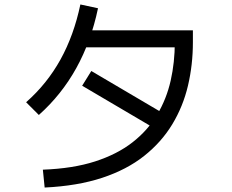

<svg xmlns="http://www.w3.org/2000/svg" viewBox="-20 -810 1040 860"><path d="M180 30 172 -50Q307 -55 406 -87Q505 -119 573.5 -172.5Q642 -226 684 -296.5Q726 -367 744.5 -449Q763 -531 763 -621L786 -598H331V-674H844V-621Q844 -520 822 -426.5Q800 -333 751.5 -253Q703 -173 625.5 -111.5Q548 -50 437.5 -13.5Q327 23 180 30ZM154 -295 97 -352Q191 -435 251 -543.5Q311 -652 340 -790L419 -773Q357 -476 154 -295ZM715 -300 674 -234 348 -426 389 -492Z"/></svg>

Font: Murecho Thin
Style: Regular
Weight: 400
Version: Version 1.010